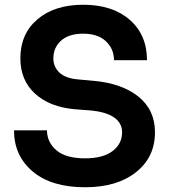

<svg xmlns="http://www.w3.org/2000/svg" viewBox="-20 -771 714 810"><path d="M338.9 19Q197.3 19 118.2 -47.4Q39.1 -113.8 39.1 -221.2H178.2Q178.2 -171.4 217.8 -137.2Q257.3 -103 338.9 -103Q414.1 -103 454.6 -133.5Q495.1 -164.1 495.1 -212.9Q495.1 -252 461.2 -275.6Q427.2 -299.3 359.9 -305.2L295.9 -310.1Q189.5 -319.3 127.7 -376Q65.9 -432.6 65.9 -524.9Q65.9 -628.4 138.2 -689.7Q210.4 -751 331.1 -751Q454.6 -751 527.3 -687.5Q600.1 -624 600.1 -517.1H460.9Q460.9 -564.5 427 -596.7Q393.1 -628.9 331.1 -628.9Q270 -628.9 237.5 -599.4Q205.1 -569.8 205.1 -524.9Q205.1 -488.8 231 -464.6Q256.8 -440.4 309.1 -436L373 -430.2Q493.2 -419.9 563.5 -363.8Q633.8 -307.6 633.8 -212.9Q633.8 -107.9 553.7 -44.4Q473.6 19 338.9 19Z"/></svg>

Font: Sora SemiBold
Style: Regular
Weight: 600
Designer: Jonathan Barnbrook, Julián Moncada
Foundry: Barnbrook Fonts
Version: Version 2.000